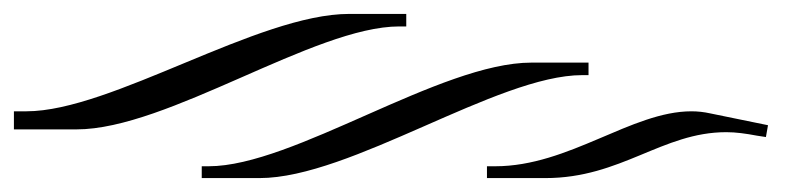

<svg xmlns="http://www.w3.org/2000/svg" viewBox="-29 -396 1150 276"><path d="M992 -233C983 -235 974 -236 965 -236C879 -236 789 -157 683 -157H671V-140H755C864 -140 923 -206 1015 -206C1029 -206 1043 -204 1059 -201L1072 -199L1075 -216ZM735 -306C604 -306 393 -157 271 -157H261V-140H344C475 -140 686 -288 808 -288H817V-306ZM-9 -210H81C212 -210 423 -358 545 -358H555V-376H473C342 -376 131 -236 9 -236H-9Z"/></svg>

Font: FoglihtenDeH02
Style: Regular
Weight: 500
Designer: gluk (gluksza@wp.pl|www.glukfonts.pl)
Version: Version 0.68